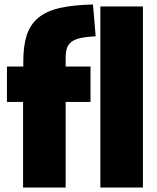

<svg xmlns="http://www.w3.org/2000/svg" viewBox="-20 -837 700 857"><path d="M83 -382H11V-540H84V-563Q84 -633 99.5 -680.5Q115 -728 151.5 -758Q188 -788 247.5 -801.5Q307 -815 395 -817L407 -675Q367 -673 341 -667.5Q315 -662 300 -651Q285 -640 279 -622.5Q273 -605 273 -579V-540H384V-382H273V0H83ZM428 -808H618V0H428Z"/></svg>

Font: Encode Sans Compressed
Style: Black
Weight: 900
Designer: Pablo Impallari, Andres Torresi
Foundry: Pablo Impallari, Andres Torresi
Version: Version 1.000; ttfautohint (v1.00) -l 8 -r 50 -G 200 -x 14 -